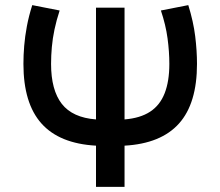

<svg xmlns="http://www.w3.org/2000/svg" viewBox="-20 -730 861 750"><path d="M355 0V-161Q212 -169 141.8 -247.8Q71.5 -326.5 71.5 -480.5Q71.5 -514 74.5 -550.8Q77.5 -587.5 85 -627.5Q92.5 -667.5 106 -710L213 -689Q200.5 -651 193 -615.5Q185.5 -580 182.5 -546.2Q179.5 -512.5 179.5 -480.5Q179.5 -378 221.5 -324.2Q263.5 -270.5 355 -263.5V-700H466.5V-263.5Q528 -268.5 566.5 -293.8Q605 -319 623.2 -365.8Q641.5 -412.5 641.5 -480.5Q641.5 -528 634.5 -580.2Q627.5 -632.5 608.5 -689L715.5 -710Q735.5 -645.5 742.5 -588.5Q749.5 -531.5 749.5 -480.5Q749.5 -326 679.2 -247.5Q609 -169 466.5 -161V0Z"/></svg>

Font: Geologica Roman
Style: Regular
Weight: 400
Designer: Sindre Bremnes, Frode Helland
Foundry: Monokrom Skriftforlag AS
Version: Version 1.010;gftools[0.9.28]